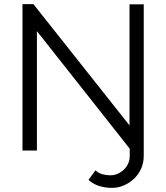

<svg xmlns="http://www.w3.org/2000/svg" viewBox="-20 -730 806 931"><path d="M159 -579V0H89V-710H142L608 -122V-709H677V25Q677 60 664 88.5Q651 117 629 137.5Q607 158 579.5 169.5Q552 181 523 181Q491 181 461.5 172Q432 163 409 142L443 96Q458 110 477 115Q496 120 515 120Q533 120 549.5 113Q566 106 579.5 93.5Q593 81 601 64Q609 47 609 27V-9Z"/></svg>

Font: Boldmen
Style: Regular
Weight: 400
Designer: Matt McInerney, Pablo Impallari, Rodrigo Fuenzalida
Foundry: LIVING CONCEPT
Version: Version 1.000